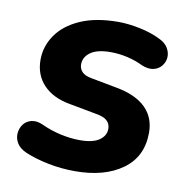

<svg xmlns="http://www.w3.org/2000/svg" viewBox="-64 -563 620 636"><g transform="rotate(10 246.0 -245.0)"><path d="M228 11Q181 11 137 2Q93 -7 60 -21Q37 -31 27.5 -47Q18 -63 19.5 -80Q21 -97 30.5 -110Q40 -123 57 -127.5Q74 -132 95 -123Q127 -108 161 -100.5Q195 -93 227 -93Q270 -93 291.5 -108Q313 -123 313 -146Q313 -163 301.5 -173.5Q290 -184 265 -188L174 -205Q116 -215 84 -248.5Q52 -282 52 -333Q52 -378 78.5 -416.5Q105 -455 157 -478Q209 -501 285 -501Q318 -501 357 -493Q396 -485 426 -470Q448 -460 457 -444Q466 -428 464.5 -412Q463 -396 452.5 -383.5Q442 -371 425 -367.5Q408 -364 386 -373Q362 -385 333.5 -391.5Q305 -398 277 -398Q232 -398 209.5 -382Q187 -366 187 -341Q187 -327 196.5 -316.5Q206 -306 228 -302L318 -285Q382 -273 415 -240.5Q448 -208 448 -157Q448 -76 387.5 -32.5Q327 11 228 11Z"/></g></svg>

Font: Nunito ExtraLight ExtraBold
Style: Italic
Weight: 800
Italic angle: -9°
Version: Version 3.602